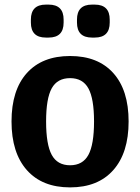

<svg xmlns="http://www.w3.org/2000/svg" viewBox="-20 -803 608 833"><path d="M30 -276Q30 -412 96.5 -486Q163 -560 284 -560Q405 -560 471.5 -486Q538 -412 538 -276Q538 -140 471.5 -65Q405 10 284 10Q163 10 96.5 -65Q30 -140 30 -276ZM388 -276Q388 -375 363.5 -419.5Q339 -464 284 -464Q229 -464 204.5 -420Q180 -376 180 -276Q180 -176 204.5 -131Q229 -86 284 -86Q339 -86 363.5 -131Q388 -176 388 -276ZM114 -705V-718Q114 -783 179 -783H191Q256 -783 256 -718V-705Q256 -640 191 -640H179Q114 -640 114 -705ZM314 -705V-718Q314 -783 379 -783H391Q456 -783 456 -718V-705Q456 -640 391 -640H379Q314 -640 314 -705Z"/></svg>

Font: Krub
Style: Bold
Weight: 700
Version: Version 1.000; ttfautohint (v1.6)